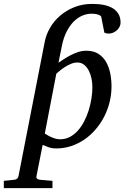

<svg xmlns="http://www.w3.org/2000/svg" viewBox="-116 -757 645 995"><path d="M362.8 -305.2Q362.8 -327.1 358.2 -349.9Q353.5 -372.6 344 -391.1Q334.5 -409.7 319.8 -421.4Q305.2 -433.1 285.2 -433.1Q267.1 -433.1 249 -425Q231 -417 216.1 -407Q201.2 -397 190.4 -387.5Q179.7 -377.9 175.8 -375L116.2 -64.9Q120.6 -62.5 128.7 -57.4Q136.7 -52.2 147.5 -47.4Q158.2 -42.5 170.4 -38.8Q182.6 -35.2 195.8 -35.2Q223.1 -35.2 246.1 -47.4Q269 -59.6 287.6 -80.3Q306.2 -101.1 320.3 -128.4Q334.5 -155.8 343.8 -185.8Q353 -215.8 357.9 -246.6Q362.8 -277.3 362.8 -305.2ZM508.8 -640.1Q508.8 -628.4 503.4 -617.9Q498 -607.4 489.5 -599.9Q481 -592.3 470.2 -587.6Q459.5 -583 448.2 -583Q437.5 -583 431.2 -585.4Q427.7 -586.4 424.8 -587.9L408.2 -671.9Q400.4 -679.7 387.5 -682.9Q374.5 -686 357.9 -686Q334 -686 310.1 -675.8Q286.1 -665.5 265.6 -644.8Q245.1 -624 229.2 -593Q213.4 -562 205.1 -521L187 -432.1Q199.7 -440.4 216.1 -451.2Q232.4 -461.9 251 -471.4Q269.5 -481 289.8 -487.5Q310.1 -494.1 331.1 -494.1Q369.1 -494.1 394.3 -477.8Q419.4 -461.4 434.3 -435.1Q449.2 -408.7 455.6 -375.5Q461.9 -342.3 461.9 -309.1Q461.9 -268.1 452.1 -228.3Q442.4 -188.5 424.1 -152.8Q405.8 -117.2 379.9 -86.9Q354 -56.6 322.3 -34.7Q290.5 -12.7 253.4 -0.2Q216.3 12.2 175.8 12.2Q153.3 12.2 135.3 5.9Q117.2 -0.5 105 -5.9L73.2 154.8Q71.3 163.1 75.4 168.2Q79.6 173.3 92.8 174.8L155.8 180.2V217.8H-96.2V180.2L-43.9 174.8Q-22.9 173.3 -20 154.8L116.2 -542Q123 -577.6 143.1 -612.5Q163.1 -647.5 194.8 -675Q226.6 -702.6 268.8 -719.7Q311 -736.8 362.8 -736.8Q396 -736.8 422.9 -731.2Q449.7 -725.6 468.8 -713.9Q487.8 -702.1 498.3 -683.8Q508.8 -665.5 508.8 -640.1Z"/></svg>

Font: Charis SIL Phon
Style: Italic
Weight: 400
Italic angle: -11°
Foundry: SIL International
Version: Version 5.000